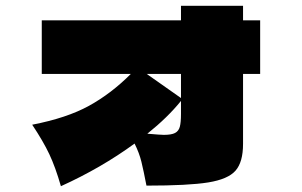

<svg xmlns="http://www.w3.org/2000/svg" viewBox="-20 -631 1040 662"><path d="M877 -561V-376H818V-135Q818 -72 792 -42.5Q766 -13 698 -2Q630 9 485 9Q475 -43 467.5 -73.5Q460 -104 444 -136Q329 -52 190 11Q171 -55 150 -99.5Q129 -144 91 -201Q210 -224 286.5 -266Q363 -308 431 -376H124V-561H604V-611H818V-561ZM486 -376 604 -293V-376ZM545 -166Q571 -166 583.5 -172.5Q596 -179 600 -194Q604 -209 604 -238V-283Q558 -226 488 -170Q534 -166 545 -166Z"/></svg>

Font: Mantou Sans
Style: Regular
Weight: 400
Designer: Mant0u / artakana
Foundry: Mant0u / artakana
Version: Version 1.001;October 22, 2023;FontCreator 14.0.0.2901 64-bi